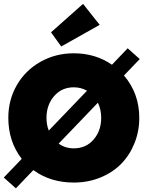

<svg xmlns="http://www.w3.org/2000/svg" viewBox="-25 -954 790 1016"><path d="M299 -708 245 -783 414.5 -933.5 502.5 -822.5ZM19 -330.5Q19 -425.5 64.2 -503.8Q109.5 -582 189.2 -627Q269 -672 365.5 -672Q479.5 -672 567.5 -611.5L650.5 -698.5L714.5 -641.5L631 -554.5Q712 -460 712 -330.5Q712 -259 686.5 -195.8Q661 -132.5 616 -86.8Q571 -41 506 -14.5Q441 12 365.5 12Q241.5 12 151.5 -54L59 42.5L-5 -14.5L90 -113.5Q19 -205 19 -330.5ZM221 -330.5Q221 -294 233 -263L435.5 -474Q403.5 -492 365.5 -492Q301.5 -492 261.2 -445.2Q221 -398.5 221 -330.5ZM510.5 -330.5Q510.5 -374.5 493 -410.5L285.5 -194Q320 -169 365.5 -169Q430 -169 470.2 -215.5Q510.5 -262 510.5 -330.5Z"/></svg>

Font: League Spartan Black
Style: Regular
Weight: 900
Foundry: The League of Moveable Type
Version: Version 2.002